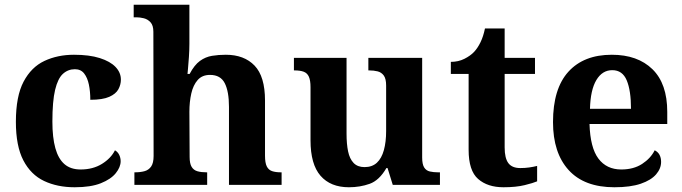

<svg xmlns="http://www.w3.org/2000/svg" viewBox="-20 -780 2877 810"><path d="M295 10Q222 10 166 -16.5Q110 -43 78.5 -103.5Q47 -164 47 -266Q47 -374 79.5 -435.5Q112 -497 167.5 -523Q223 -549 292 -549Q357 -549 401 -535Q445 -521 467.5 -497.5Q490 -474 490 -444Q490 -423 479.5 -403.5Q469 -384 441 -371.5Q413 -359 361 -359Q361 -394 355 -423Q349 -452 335 -470Q321 -488 296 -488Q267 -488 245.5 -468.5Q224 -449 212.5 -401Q201 -353 201 -267Q201 -200 213.5 -155Q226 -110 252 -87.5Q278 -65 320 -65Q372 -65 410 -88.5Q448 -112 465 -146Q477 -139 483 -126.5Q489 -114 489 -100Q489 -75 468.5 -49.5Q448 -24 405.5 -7Q363 10 295 10Z M547 0V-53H549Q572 -53 589.6 -57.8Q607.1 -62.6 617.6 -77.4Q628 -92.3 628 -122L627 -646Q627 -672.9 615 -686Q603 -699 586.5 -703Q570 -707 556 -707H544V-760H779V-595Q779 -569 777 -539.6Q775 -510.2 773 -489.1Q771 -468 771 -468H780Q800 -506 823.5 -523Q847 -540 874.5 -544.5Q902 -549 932.6 -549Q1010 -549 1054 -503.2Q1098 -457.4 1098 -356V-123.5Q1098 -93 1105.5 -78Q1113 -63 1128 -58Q1143 -53 1165 -53H1168V0H946V-329Q946 -394 928.2 -429Q910.4 -464 866 -464Q833 -464 814 -442.5Q795 -421 787 -385.5Q779 -350 779 -309L780 -118Q780 -90 788.5 -76Q797 -62 813 -57.5Q829 -53 851 -53H854V0Z M1452 10Q1374.4 10 1332.2 -38.5Q1290 -87 1290 -188V-412Q1290 -441 1283 -456.5Q1276 -472 1261 -477.5Q1246 -483 1222 -483H1220V-536H1442V-216Q1442 -172.6 1448.5 -141.3Q1455 -110 1471.8 -92.5Q1488.6 -75 1517.8 -75Q1550 -75 1570 -93.5Q1590 -112 1599.5 -146.7Q1609 -181.4 1609 -227V-419Q1609 -447.9 1599 -461.5Q1589 -475 1572.8 -479Q1556.7 -483 1536.6 -483H1534V-536H1761V-115.6Q1761 -87 1769.5 -73.5Q1778 -60 1793.7 -56.5Q1809.4 -53 1828 -53H1836V0H1637L1615 -71H1610.1Q1580 -19 1539.5 -4.5Q1499 10 1452 10Z M2104 10Q2037 10 1997 -25Q1957 -60 1957 -148V-468H1882V-519Q1914 -519 1939.5 -532Q1965 -545 1980 -561Q1995 -577 2007 -601.5Q2019 -626 2026 -660H2109V-536H2237V-468H2109V-158Q2109 -113 2124.5 -92Q2140 -71 2175 -71Q2195 -71 2212.5 -73.5Q2230 -76 2246 -80V-15Q2230 -8 2193.5 1Q2157 10 2104 10Z M2572 10Q2445 10 2379 -62.5Q2313 -135 2313 -265Q2313 -406 2378 -477.5Q2443 -549 2561 -549Q2670 -549 2732.5 -488Q2795 -427 2795 -308V-257H2467Q2470 -157 2504.5 -111Q2539 -65 2601 -65Q2653 -65 2689 -88.5Q2725 -112 2742 -146Q2756 -139 2762.5 -126.5Q2769 -114 2769 -97Q2769 -69 2748 -44.5Q2727 -20 2683.5 -5Q2640 10 2572 10ZM2642 -321Q2642 -398 2624 -441Q2606 -484 2563 -484Q2521 -484 2496 -442.5Q2471 -401 2469 -321Z"/></svg>

Font: Noto Serif Gujarati
Style: Regular
Weight: 400
Designer: Universal Thirst, Indian Type Foundry and the Monotype Design Team
Foundry: Monotype Imaging Inc.
Version: Version 2.102